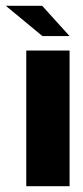

<svg xmlns="http://www.w3.org/2000/svg" viewBox="-66 -645 286 665"><path d="M25 -470H175V0H25ZM81 -520 -46 -625H80L175 -520Z"/></svg>

Font: Smooch Sans Thin Black
Style: Regular
Weight: 900
Version: Version 1.010